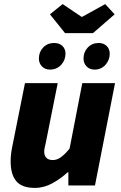

<svg xmlns="http://www.w3.org/2000/svg" viewBox="-20 -906 592 938"><path d="M542 -500 444 0H314V-64H310Q278 -34 236.5 -11Q195 12 150 12Q88 12 60 -20.5Q32 -53 32 -118Q32 -152 40 -190L102 -500H262L204 -210Q201 -196 198.5 -185.5Q196 -175 196 -166Q196 -145 207 -134.5Q218 -124 238 -124Q258 -124 277 -137.5Q296 -151 320 -180L382 -500ZM298 -744 224 -836 286 -886 378 -824H382L494 -886L540 -836L434 -744ZM224 -566Q200 -566 185 -581.5Q170 -597 170 -620Q170 -652 191 -674Q212 -696 244 -696Q270 -696 285 -681.5Q300 -667 300 -644Q300 -612 278.5 -589Q257 -566 224 -566ZM442 -566Q418 -566 403 -581.5Q388 -597 388 -620Q388 -652 409 -674Q430 -696 462 -696Q486 -696 501 -681.5Q516 -667 516 -644Q516 -612 495 -589Q474 -566 442 -566Z"/></svg>

Font: mr_Source Sans Pro
Style: Italic
Weight: 900
Italic angle: -11°
Designer: Paul D. Hunt
Foundry: Adobe Systems Incorporated
Version: Version 1.076;July 10, 2024;FontCreator 11.5.0.2430 64-bit